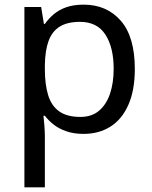

<svg xmlns="http://www.w3.org/2000/svg" viewBox="-20 -566 655 826"><path d="M340 -546Q439 -546 499.5 -477Q560 -408 560 -269Q560 -178 532.5 -115.5Q505 -53 455.5 -21.5Q406 10 339 10Q298 10 266 -1Q234 -12 211.5 -29.5Q189 -47 173 -68H167Q169 -51 171 -25Q173 1 173 20V240H85V-536H157L169 -463H173Q189 -486 211.5 -505Q234 -524 265.5 -535Q297 -546 340 -546ZM324 -472Q270 -472 237 -451.5Q204 -431 189 -390Q174 -349 173 -286V-269Q173 -203 187 -157Q201 -111 234.5 -87Q268 -63 326 -63Q375 -63 406.5 -90Q438 -117 453.5 -163.5Q469 -210 469 -270Q469 -362 433.5 -417Q398 -472 324 -472Z"/></svg>

Font: ukorean15
Style: Book
Weight: 400
Designer: Jelle Bosma - Monotype Design Team
Foundry: Monotype Imaging Inc.
Version: Version 2.003